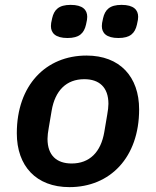

<svg xmlns="http://www.w3.org/2000/svg" viewBox="-20 -756 640 788"><path d="M257 -600C306 -600 325 -620 333 -655C337 -671 338 -680 338 -687C338 -715 320 -736 270 -736C221 -736 202 -716 194 -681C190 -665 189 -656 189 -649C189 -621 207 -600 257 -600ZM466 -600C515 -600 534 -620 542 -655C546 -671 547 -680 547 -687C547 -715 529 -736 479 -736C430 -736 411 -716 403 -681C399 -665 398 -656 398 -649C398 -621 416 -600 466 -600ZM265 12C432 12 551 -110 551 -307C551 -441 472 -528 335 -528C168 -528 49 -406 49 -209C49 -75 128 12 265 12ZM274 -85C213 -85 175 -118 175 -186C175 -198 177 -215 180 -231L192 -302C206 -384 252 -431 326 -431C387 -431 425 -398 425 -330C425 -318 423 -301 420 -285L408 -214C394 -132 348 -85 274 -85Z"/></svg>

Font: IBM Plex Mono SmBld
Style: Italic
Weight: 600
Italic angle: -9.5°
Monospace: yes
Designer: Mike Abbink, Paul van der Laan, Pieter van Rosmalen
Foundry: Bold Monday
Version: Version 2.004